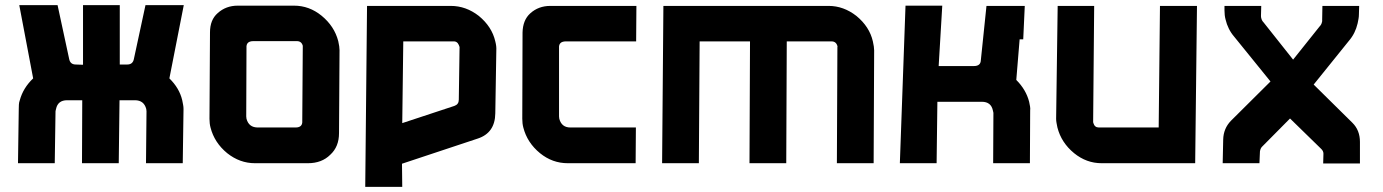

<svg xmlns="http://www.w3.org/2000/svg" viewBox="-20 -635 5381 747"><path d="M446 -384H475Q497 -384 501 -406L546 -615H695L639 -330Q678 -292 689 -245Q691 -235 692.5 -227Q694 -219 694 -211L691 0H548L550 -202Q550 -204 549.5 -206.5Q549 -209 549 -211Q540 -245 505 -245H445L442 0H299L300 -245H241Q205 -245 198 -211Q197 -209 197 -207Q197 -205 196 -202L193 0H50L53 -211Q53 -219 53.5 -228Q54 -237 57 -245Q70 -293 109 -330L55 -615H204L249 -406Q253 -384 275 -384L303 -383V-615H446Z M797 -509Q797 -558 827 -584Q859 -613 905 -613H1124Q1183 -613 1231 -574Q1281 -533 1296 -475Q1301 -453 1301 -440L1299 -117Q1299 -64 1265 -33Q1232 0 1178 0H972Q913 0 864 -39Q814 -80 799 -139Q795 -154 795 -173ZM938 -182Q938 -177 939 -173Q948 -139 983 -139H1130Q1158 -139 1156 -165L1158 -453V-457Q1153 -475 1135 -475H966Q937 -475 939 -449Z M1408 -612H1734Q1793 -612 1843 -573Q1894 -531 1907 -474Q1912 -455 1911 -439L1907 -194Q1906 -118 1839 -96L1544 2L1545 92H1401ZM1545 -156 1748 -223Q1765 -229 1765 -247L1768 -452Q1766 -460 1761 -467Q1755 -474 1746 -474H1549Z M2454 -139 2453 0H2189Q2129 0 2081 -39Q2031 -80 2016 -139Q2012 -154 2012 -173L2013 -508Q2014 -557 2043 -583Q2075 -612 2121 -612H2456L2455 -474H2182Q2153 -474 2155 -448V-182Q2155 -177 2156 -173Q2165 -139 2199 -139Z M3041 -474 3039 0H2896L2898 -474H2702L2699 0H2556L2561 -612H3204Q3262 -612 3312 -573Q3363 -531 3376 -474Q3381 -452 3381 -439L3379 0H3236L3238 -452Q3239 -453 3238 -456Q3233 -474 3215 -474Z M3844 0 3845 -196Q3845 -197 3843 -205Q3836 -239 3800 -239H3627L3624 0H3481L3503 -613H3646L3632 -378H3769Q3795 -378 3796 -400L3818 -612H3967L3961 -482H3947L3934 -324Q3972 -286 3984 -239Q3986 -229 3987.5 -221Q3989 -213 3988 -205L3987 0Z M4266 0Q4207 0 4159 -39Q4109 -80 4094 -139Q4092 -149 4090.5 -157Q4089 -165 4089 -173L4095 -612H4237L4233 -160L4234 -156Q4239 -139 4255 -139H4488L4493 -612H4637L4630 0Z M4882 -46 4880 0H4737L4739 -92Q4740 -135 4769 -165L4923 -318L4782 -492Q4757 -521 4748 -560Q4744 -575 4744 -595V-612H4887L4886 -574Q4886 -567 4887 -565Q4889 -555 4896 -548L5011 -403L5114 -532Q5121 -539 5123 -548Q5125 -554 5124 -557L5125 -612H5268L5267 -578Q5267 -570 5265.5 -562Q5264 -554 5262 -544Q5253 -505 5228 -476L5091 -306L5242 -157Q5271 -128 5271 -83V1H5128L5129 -37Q5129 -47 5121 -55L4999 -174L4890 -64Q4884 -58 4882 -46Z"/></svg>

Font: Covid19
Style: Regular
Weight: 400
Designer: Peter Wiegel
Foundry: (c) CAT - Ing. Peter Wiegel.  for Rudolf Maass + Partner GmbH
Version: Version 001.000